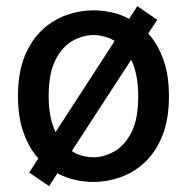

<svg xmlns="http://www.w3.org/2000/svg" viewBox="-20 -596 624 641"><path d="M77.5 -20 108 -67Q77.5 -101 58.8 -152.5Q40 -204 40 -275Q40 -353 62.2 -407.8Q84.5 -462.5 121.2 -496.5Q158 -530.5 202.5 -546Q247 -561.5 292 -561.5Q322 -561.5 352.5 -554.8Q383 -548 411 -533L438.5 -575.5L505 -530L475 -484Q506 -450 525 -398.2Q544 -346.5 544 -275Q544 -197 521.8 -142.2Q499.5 -87.5 462.8 -53.5Q426 -19.5 381.5 -4Q337 11.5 292 11.5Q261.5 11.5 230.8 4.5Q200 -2.5 171.5 -17.5L144 25.5ZM142.5 -275Q142.5 -237 148.5 -207.2Q154.5 -177.5 165.5 -155L363 -459.5Q346 -469.5 327.8 -474.2Q309.5 -479 292 -479Q257.5 -479 223 -460Q188.5 -441 165.5 -396.5Q142.5 -352 142.5 -275ZM292 -71Q326.5 -71 361 -90Q395.5 -109 418.5 -153.5Q441.5 -198 441.5 -275Q441.5 -313.5 435.2 -343.8Q429 -374 418 -396.5L219.5 -91.5Q237 -80.5 255.5 -75.8Q274 -71 292 -71Z"/></svg>

Font: Junction Medium
Style: Regular
Weight: 500
Designer: Caroline Hadilaksono
Foundry: Caroline Hadilaksono, Tyler Finck, The League of Moveable Type
Version: Version 2.000; ttfautohint (v1.8.3)